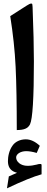

<svg xmlns="http://www.w3.org/2000/svg" viewBox="-20 -717 262 1062"><path d="M18.6 324.7C102.1 285.2 165.5 259.3 210 247.1V195.8C210 191.4 207.5 189.9 201.2 189.9C195.8 189.9 189 191.4 183.1 193.4C166 197.8 149.4 200.2 132.3 200.2C93.3 200.2 69.3 176.8 69.3 153.8C69.3 134.8 93.8 119.1 125 119.1C141.6 119.1 161.1 122.6 183.1 128.9L200.2 89.4C174.3 65.4 148.4 53.7 122.6 53.7C90.8 53.7 65.4 67.4 51.8 85C29.8 113.3 23.9 149.9 23.9 174.3C23.9 205.1 36.6 225.1 62.5 234.9L74.2 238.8L28.8 258.8ZM36.6 -627.9C51.8 -531.7 62 -438.5 66.4 -347.7C70.8 -256.3 72.8 -139.6 72.8 2.4C112.3 2 134.3 -5.9 146 -29.3C160.2 -58.6 167.5 -174.8 167.5 -377.4C167.5 -455.6 165 -555.7 160.2 -677.7C159.7 -689.9 158.7 -696.3 156.2 -696.8C153.8 -697.3 152.3 -697.3 151.9 -697.3C147.5 -697.3 139.6 -693.8 128.4 -686.5Z"/></svg>

Font: Sahel SemiBold
Style: Bold
Weight: 600
Foundry: Saber Rastikerdar (saber.rastikerdar@gmail.com)
Version: Version 3.4.0